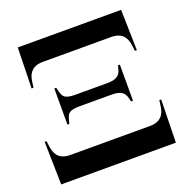

<svg xmlns="http://www.w3.org/2000/svg" viewBox="-127 -835 935 955"><g transform="rotate(-20 340.5 -357.0)"><path d="M62 -499H72L76 -529C81 -569 100 -604 160 -604H521C581 -604 600 -569 605 -529L609 -499H619L614 -714H67ZM168 -269H178L183 -288C191 -317 196 -334 256 -334H425C478 -334 493 -316 500 -288L505 -269H515V-460H505L500 -441C493 -413 478 -395 425 -395H256C196 -395 191 -412 183 -441L178 -460H168ZM37 0H644L649 -227H639L635 -197C630 -157 611 -122 551 -122H130C70 -122 51 -157 46 -197L42 -227H32Z"/></g></svg>

Font: Noto Serif Display
Style: Bold
Weight: 700
Designer: Monotype Design Team
Foundry: Monotype Imaging Inc.
Version: Version 2.009